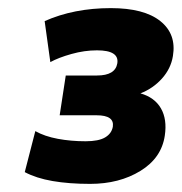

<svg xmlns="http://www.w3.org/2000/svg" viewBox="-20 -729 448 473"><path d="M202 -276Q150 -276 109.5 -283Q69 -290 41 -305L67 -406Q90 -393 122.5 -387Q155 -381 191 -381Q223 -381 239 -390.5Q255 -400 258 -417Q262 -445 218 -445H127L142 -543H219Q264 -543 269 -573Q274 -605 219 -605Q188 -605 156 -596Q124 -587 104 -576L90 -677Q162 -709 253 -709Q335 -709 375 -677Q415 -645 406 -591Q401 -560 379 -535.5Q357 -511 326 -499Q361 -489 376.5 -462Q392 -435 386 -395Q378 -340 326 -308Q274 -276 202 -276Z"/></svg>

Font: Mulish Black
Style: Italic
Weight: 900
Italic angle: -9°
Designer: Vernon Adams
Foundry: Vernon Adams
Version: Version 3.603; ttfautohint (v1.8.3)